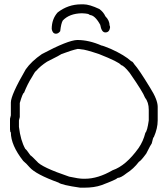

<svg xmlns="http://www.w3.org/2000/svg" viewBox="-20 -871 772 881"><path d="M334.5 -687.5Q388.2 -687.5 445.8 -662.1Q451.2 -662.1 488.8 -646.5Q552.2 -617.7 582.5 -589.8Q587.9 -589.8 596.2 -576.2Q617.2 -553.2 668.5 -468.8Q703.6 -413.6 703.6 -380.9V-318.4Q703.6 -282.2 686 -242.2Q682.6 -242.2 676.3 -212.9Q673.3 -210.4 650.9 -166Q625.5 -131.8 617.7 -128.9Q592.3 -95.7 561 -76.2Q534.2 -54.7 520 -54.7Q513.7 -46.9 445.8 -21.5Q413.1 -9.8 365.7 -9.8H348.1Q262.7 -22 248.5 -33.2Q144.5 -70.8 115.7 -103.5Q103 -118.7 86.4 -132.8Q29.8 -205.1 29.8 -263.7Q26.4 -263.7 25.9 -277.3V-326.2Q25.9 -328.1 29.8 -341.8V-400.4Q29.8 -435.1 98.1 -552.7Q124 -589.8 172.4 -623Q292 -686.5 334.5 -687.5ZM70.8 -398.4V-334Q66.9 -320.3 66.9 -318.4V-289.1Q74.2 -226.6 96.2 -187.5Q100.1 -186.5 119.6 -158.2Q122.1 -158.2 148.9 -130.9Q168.9 -104 297.4 -60.5Q341.8 -50.8 361.8 -50.8H369.6Q429.7 -50.8 496.6 -89.8Q557.6 -110.4 615.7 -191.4Q637.2 -222.2 647 -261.7Q655.8 -270 662.6 -318.4V-367.2Q662.6 -401.9 645 -423.8Q636.7 -447.8 574.7 -537.1Q548.3 -570.3 535.6 -572.3Q526.9 -586.4 434.1 -623Q369.6 -644.5 354 -644.5Q343.3 -646.5 336.4 -646.5Q308.6 -640.6 262.2 -623Q259.8 -620.1 195.8 -587.9Q165 -567.9 147 -546.9Q140.1 -543 125.5 -515.6Q106.9 -486.8 90.3 -445.3Q84.5 -445.3 70.8 -398.4ZM363.8 -851.1Q390.1 -851.1 436 -829.6Q455.1 -815.4 463.4 -796.4Q482.9 -776.9 482.9 -753.4Q484.9 -753.4 484.9 -745.6V-743.7Q481.4 -722.2 463.4 -722.2Q445.8 -722.2 439.9 -757.3Q415 -802.2 391.1 -802.2Q391.1 -808.6 356 -810.1Q298.3 -809.1 268.1 -776.9Q260.3 -764.2 256.3 -728Q247.6 -716.3 236.8 -716.3Q221.2 -716.3 217.3 -737.8Q217.3 -783.7 244.6 -814Q292.5 -851.1 352.1 -851.1Z"/></svg>

Font: CEF Fonts CJK
Style: Regular
Weight: 400
Designer: PartyBoss (派对大魔王)
Version: Release 2.25